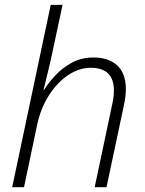

<svg xmlns="http://www.w3.org/2000/svg" viewBox="-20 -780 603 800"><path d="M30.8 0 191.4 -759.8H240.7L197.8 -559.6Q189.9 -522 180.2 -482.4Q170.4 -442.9 161.6 -406.7H164.6Q182.6 -436 211.7 -467Q240.7 -498 280.3 -519.3Q319.8 -540.5 369.1 -540.5Q433.1 -540.5 468.8 -507.1Q504.4 -473.6 504.4 -408.2Q504.4 -392.1 502 -373.8Q499.5 -355.5 495.1 -335.9L423.8 0H374.5L446.8 -341.8Q451.2 -360.4 452.9 -375.5Q454.6 -390.6 454.6 -402.8Q454.6 -497.6 357.9 -497.6Q310.1 -497.6 264.6 -467.5Q219.2 -437.5 184.3 -383.5Q149.4 -329.6 134.3 -257.8L80.1 0Z"/></svg>

Font: Open Sans Light
Style: Italic
Weight: 300
Italic angle: -12°
Designer: Monotype Design Team
Foundry: Monotype Imaging Inc.
Version: Version 3.003; ttfautohint (v1.8.4)